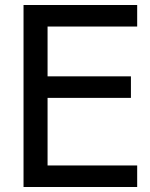

<svg xmlns="http://www.w3.org/2000/svg" viewBox="-20 -747 601 767"><path d="M528 -86V0H74V-727H528V-641H170V-442H503V-356H170V-86Z"/></svg>

Font: Yekan
Style: Regular
Weight: 400
Designer: ParsMizban Co
Foundry: ParsMizban Co
Version: Version 2.000